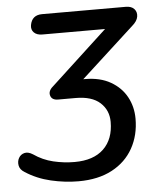

<svg xmlns="http://www.w3.org/2000/svg" viewBox="-95 -532 649 766"><g transform="rotate(-5 229.5 -149.5)"><path d="M189 189Q135 189 79 176Q23 163 -23 133Q-41 122 -44 105.5Q-47 89 -39.5 75.5Q-32 62 -17 58Q-2 54 17 66Q53 91 95 101Q137 111 180 111Q256 111 296.5 72Q337 33 337 -36Q337 -83 304 -113Q271 -143 206 -143H136Q111 -143 105.5 -161.5Q100 -180 120 -197L347 -407H96Q74 -407 62.5 -418.5Q51 -430 54 -448Q61 -488 102 -488H437Q460 -488 471 -475.5Q482 -463 479 -445Q476 -427 456 -410L243 -215H250Q310 -215 352 -191Q394 -167 415.5 -127.5Q437 -88 437 -40Q437 26 408 78Q379 130 323.5 159.5Q268 189 189 189Z"/></g></svg>

Font: Nunito SemiBold
Style: Italic
Weight: 600
Italic angle: -9°
Designer: Vernon Adams
Foundry: Vernon Adams
Version: Version 3.601; ttfautohint (v1.8.2.53-6de2)